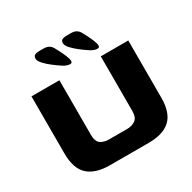

<svg xmlns="http://www.w3.org/2000/svg" viewBox="-176 -976 1159 1161"><g transform="rotate(-30 403.0 -396.0)"><path d="M268 10Q168 10 116.5 -37Q65 -84 65 -189V-588H260V-207Q260 -160 283 -144Q306 -128 340 -128H469Q501 -128 525 -144.5Q549 -161 549 -207V-588H741V-189Q741 -84 690.5 -37Q640 10 539 10ZM380 -654Q380 -667 370.5 -690.5Q361 -714 349 -737.5Q337 -761 330 -773Q321 -787 307.5 -794.5Q294 -802 270 -802H249Q221 -802 210.5 -795.5Q200 -789 200 -773Q200 -757 219.5 -735.5Q239 -714 266.5 -693Q294 -672 320 -655Q331 -648 345.5 -643Q360 -638 370 -640Q380 -642 380 -654ZM570 -652Q570 -665 560.5 -688.5Q551 -712 539 -735.5Q527 -759 520 -771Q511 -785 497.5 -792.5Q484 -800 460 -800H439Q411 -800 400.5 -793.5Q390 -787 390 -771Q390 -755 409.5 -733.5Q429 -712 456.5 -691Q484 -670 510 -653Q521 -646 535.5 -641Q550 -636 560 -638Q570 -640 570 -652Z"/></g></svg>

Font: Goldman
Style: Bold
Weight: 700
Designer: Jaikishan Patel
Version: Version 1.000; ttfautohint (v1.8.3)